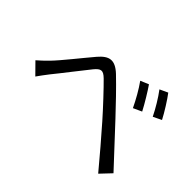

<svg xmlns="http://www.w3.org/2000/svg" viewBox="-130 -1008 1259 1259"><g transform="rotate(45 500.0 -378.5)"><path d="M691 -678 634 -654C667 -608 702 -546 727 -493L786 -520C762 -567 716 -642 691 -678ZM819 -729 763 -703C797 -658 833 -598 859 -545L917 -573C893 -620 846 -694 819 -729ZM53 -263 128 -187C143 -208 165 -239 185 -264C231 -320 314 -429 362 -488C396 -529 415 -533 454 -495C496 -454 589 -355 647 -289C711 -216 799 -114 870 -28L939 -101C862 -183 762 -292 695 -363C636 -426 551 -515 490 -573C422 -637 375 -626 321 -563C258 -489 171 -378 124 -330C97 -303 79 -285 53 -263Z"/></g></svg>

Font: Microsoft YaHei
Style: Regular
Weight: 400
Designer: Ryoko NISHIZUKA 西塚涼子 (kana, bopomofo & ideographs); Paul D. Hunt (Latin, Greek & Cyrillic); Sandoll Communications 산돌커뮤니
Foundry: Adobe
Version: Version 2.001;hotconv 1.0.111;makeotfexe 2.5.65597